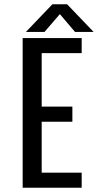

<svg xmlns="http://www.w3.org/2000/svg" viewBox="-20 -878 490 898"><path d="M418 -728.5H331L260 -812L188 -728.5H101L225 -858H294ZM362 -629.5H175V-379.5H318.5V-308.5H175V-70.5H362V0H86V-700H362Z"/></svg>

Font: League Mono Condensed
Style: Regular
Weight: 400
Width: 1
Designer: Tyler Finck
Foundry: The League of Moveable Type / Tyler Finck
Version: Version 2.210